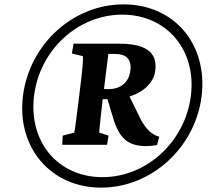

<svg xmlns="http://www.w3.org/2000/svg" viewBox="-20 -850 966 879"><path d="M320 -243 267 -229 265 -187H470L477 -229L434 -243C435 -253 439 -304 447 -366L450 -396H472L497 -313C524 -220 563 -181 650 -181C666 -181 682 -183 699 -186L709 -224C674 -234 651 -257 626 -300L573 -408C639 -429 685 -473 691 -528C702 -616 639 -650 525 -650H317L309 -605L359 -593C362 -588 358 -535 350 -473L337 -366C329 -304 322 -249 320 -243ZM85 -410C56 -174 213 9 443 9C673 9 874 -174 903 -410C932 -649 776 -830 546 -830C315 -830 115 -649 85 -410ZM136 -412C162 -622 337 -783 540 -783C742 -783 880 -622 854 -412C828 -201 651 -39 449 -39C245 -39 110 -201 136 -412ZM456 -443 476 -603H508C552 -603 584 -583 577 -528C570 -467 525 -442 479 -442C473 -442 464 -442 456 -443Z"/></svg>

Font: TPK Tissa Web SemiBold
Style: Italic
Weight: 600
Italic angle: -7°
Designer: Jacques Le Bailly, Suppakit Chalermlarp | Katatrad Co.,Ltd.
Foundry: Jacques Le Bailly, Cadson Demak Co.,Ltd.
Version: Version 5.000;Glyphs 3.1.2 (3151)